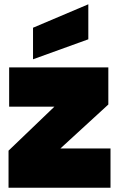

<svg xmlns="http://www.w3.org/2000/svg" viewBox="-20 -880 558 900"><path d="M487.8 -564V-390.1L263.2 -184.1H498V0H20V-173.8L234.9 -379.9H22.9V-564ZM134.8 -750 394 -859.9V-695.8L134.8 -602.1Z"/></svg>

Font: SVN-Poppins Black
Style: Regular
Weight: 900
Designer: Ninad Kale (Devanagari), Jonny Pinhorn (Latin)
Foundry: Indian Type Foundry
Version: Version 3.002 2017